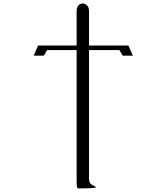

<svg xmlns="http://www.w3.org/2000/svg" viewBox="-20 -895 949 1100"><path d="M198 -634H419V-831Q419 -853 429.5 -864Q440 -875 454 -875Q467 -875 478.5 -864Q490 -853 490 -831V-634H716L741 -576H683L664 -608H490V129Q490 143 494 150Q498 157 504 161.5Q510 166 517 169Q524 172 530 178Q530 178 530 178Q530 180 512 182Q494 184 459 184Q444 184 439.5 184.5Q435 185 434 185Q428 185 424 181.5Q420 178 419.5 168.5Q419 159 419 139V-608H250L231 -576H173Z"/></svg>

Font: New Athena Unicode
Style: Regular
Weight: 400
Designer: J. Rusten 1997; rev. by R. Hancock 2001, 2002, rev. by D. Mastronarde 2002-2021
Foundry: GreekKeys New Athena Unicode
Version: Version 5.008